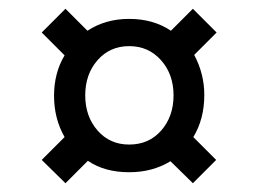

<svg xmlns="http://www.w3.org/2000/svg" viewBox="-20 -490 588 437"><path d="M420 -178 472 -126 419 -73 368 -123Q327 -98 274 -98Q218 -98 180 -124L129 -73L75 -126L127 -178Q103 -220 103 -272Q103 -324 127 -364L75 -416L129 -470L179 -420Q220 -447 274 -447Q329 -447 369 -420L419 -470L473 -416L422 -365Q445 -322 445 -274Q445 -219 420 -178ZM274 -161Q319 -161 347 -193Q375 -225 375 -273Q375 -321 346.5 -353Q318 -385 274 -385Q230 -385 202 -353Q174 -321 174 -273Q174 -225 202 -193Q230 -161 274 -161Z"/></svg>

Font: Martel Sans
Style: Regular
Weight: 400
Designer: Dan Reynolds and Mathieu Réguer
Foundry: Dan Reynolds and Mathieu Réguer
Version: Version 1.002; ttfautohint (v1.1) -l 5 -r 5 -G 72 -x 0 -D la